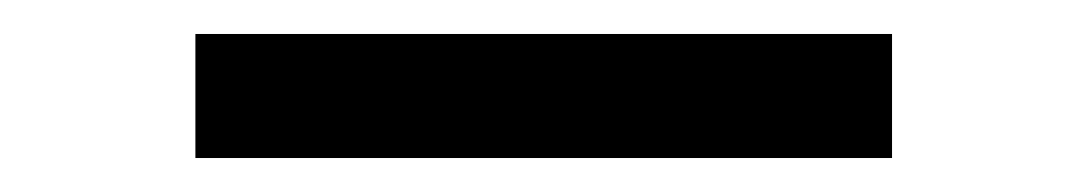

<svg xmlns="http://www.w3.org/2000/svg" viewBox="-20 -20 640 113"><path d="M505 73H95V0H505Z"/></svg>

Font: Iosevka HT Extended
Style: Regular
Weight: 400
Width: 7
Monospace: yes
Designer: Belleve Invis
Foundry: Belleve Invis
Version: Version 32.3.0; ttfautohint (v1.8.4)